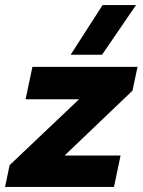

<svg xmlns="http://www.w3.org/2000/svg" viewBox="-46 -738 563 758"><path d="M233 -522 359 -718H491L357 -522ZM-26 0 -8 -86 266 -346H55L82 -474H497L477 -380L209 -124H430L404 0Z"/></svg>

Font: Kanit SemiBold
Style: Italic
Weight: 600
Italic angle: -12°
Designer: Katatrad Team
Foundry: CadsonDemak
Version: Version 2.000; ttfautohint (v1.8.3)